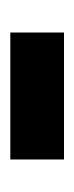

<svg xmlns="http://www.w3.org/2000/svg" viewBox="94 -439 144 372"><g transform="rotate(90 166.0 -253.0)"><path d="M43 -201H289V-305H43Z"/></g></svg>

Font: Giro Sans Regular
Style: Bold
Weight: 700
Designer: Paul D. Hunt
Foundry: Adobe Systems Incorporated
Version: Version 1.000;PS 1.0;hotconv 1.0.88;makeotf.lib2.5.647800